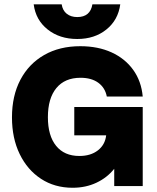

<svg xmlns="http://www.w3.org/2000/svg" viewBox="-20 -878 740 906"><path d="M547.5 -857.5Q537.5 -783.5 482 -738.8Q426.5 -694 344.5 -694Q261.5 -694 205 -738.8Q148.5 -783.5 139 -857.5H271Q275.5 -828.5 295 -813Q314.5 -797.5 344.5 -797.5Q406 -797.5 416 -857.5ZM36.5 -324Q36.5 -426 76.2 -501.5Q116 -577 188.5 -618.5Q261 -660 359 -660Q442.5 -660 506.5 -630.8Q570.5 -601.5 608.8 -548Q647 -494.5 653.5 -422.5H484Q476 -464 443.8 -487.5Q411.5 -511 360 -511Q286 -511 246 -462.5Q206 -414 206 -325Q206 -237.5 244.8 -189.8Q283.5 -142 354.5 -142Q408 -142 442 -168.5Q476 -195 481 -239.5H330.5V-373H653.5V0H519V-81.5Q485.5 -39.5 435 -15.8Q384.5 8 322.5 8Q238 8 173.5 -34.2Q109 -76.5 72.8 -151.2Q36.5 -226 36.5 -324Z"/></svg>

Font: Overused Grotesk ExtraBold
Style: Regular
Weight: 800
Version: Version 0.004